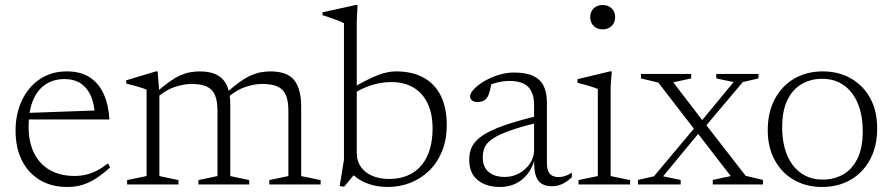

<svg xmlns="http://www.w3.org/2000/svg" viewBox="-20 -735 3556 765"><path d="M246.5 -450.5Q302 -450.5 338.2 -426.5Q374.5 -402.5 393.5 -359.8Q412.5 -317 416 -259H87L86.5 -285L380 -295.5L358.5 -275.5Q356 -321 341.8 -353.2Q327.5 -385.5 301.2 -402.8Q275 -420 237 -420Q193.5 -420 161.2 -398.5Q129 -377 111.5 -335Q94 -293 94 -231Q94 -168.5 116 -124.5Q138 -80.5 179 -57.2Q220 -34 277 -34Q300.5 -34 322.2 -39Q344 -44 365.5 -55Q387 -66 410.5 -84L418.5 -68Q389 -41 362.2 -23.8Q335.5 -6.5 307.8 1.8Q280 10 247.5 10Q185.5 10 139.2 -17.5Q93 -45 67.5 -95.5Q42 -146 42 -214.5Q42 -280.5 67 -334.2Q92 -388 138 -419.2Q184 -450.5 246.5 -450.5Z M615 -364V-33.5L691 -17.5V0H486.5V-17.5L564 -33.5V-378Q556 -381.5 536.5 -387.5Q517 -393.5 483 -402V-415L601 -450.5H608ZM897.5 -319.5V-33.5L973 -17.5V0H770.5V-17.5L846.5 -33.5V-294Q846.5 -334 836 -357.2Q825.5 -380.5 802.8 -390.5Q780 -400.5 743 -400.5Q713 -400.5 677.8 -389Q642.5 -377.5 610 -350L597.5 -362.5Q628 -390 652 -407.2Q676 -424.5 696.5 -433.8Q717 -443 736.2 -446.8Q755.5 -450.5 776 -450.5Q820 -450.5 846.8 -435.2Q873.5 -420 885.5 -390.8Q897.5 -361.5 897.5 -319.5ZM1180 -309.5V-33.5L1257.5 -17.5V0H1053V-17.5L1129 -33.5V-293.5Q1129 -334 1118.5 -357.2Q1108 -380.5 1085.2 -390.5Q1062.5 -400.5 1025 -400.5Q994.5 -400.5 959.2 -389Q924 -377.5 891.5 -350L878.5 -362Q909.5 -390 933.5 -407.2Q957.5 -424.5 978 -433.8Q998.5 -443 1018 -446.8Q1037.5 -450.5 1058 -450.5Q1124 -450.5 1152 -415.8Q1180 -381 1180 -309.5Z M1373.5 -52.5 1403.5 -54 1351 9 1333.5 6 1350.5 -99V-642.5Q1344 -646.5 1331.2 -651.5Q1318.5 -656.5 1301.5 -662.5Q1284.5 -668.5 1265 -674.5V-686L1397 -715H1404.5L1401.5 -649.5V-124.5Q1401.5 -93.5 1417.8 -70.2Q1434 -47 1463 -34.5Q1492 -22 1530 -22Q1585 -22 1623.8 -45.8Q1662.5 -69.5 1683 -114.8Q1703.5 -160 1703.5 -223.5Q1703.5 -282.5 1683.5 -323.8Q1663.5 -365 1626.8 -386.5Q1590 -408 1539.5 -408Q1511.5 -408 1484.2 -402Q1457 -396 1429.2 -383.8Q1401.5 -371.5 1373 -351.5V-378.5Q1412 -401 1439.8 -415Q1467.5 -429 1487.8 -436.5Q1508 -444 1524.8 -447.2Q1541.5 -450.5 1557.5 -450.5Q1624 -450.5 1669 -425Q1714 -399.5 1737 -352Q1760 -304.5 1760 -237.5Q1760 -178 1741 -131.8Q1722 -85.5 1689 -54Q1656 -22.5 1613.8 -6.2Q1571.5 10 1525 10Q1493 10 1464.5 2.5Q1436 -5 1413 -19Q1390 -33 1373.5 -52.5Z M2133 -275.5 2133.5 -249Q2058 -231 2012.5 -214.8Q1967 -198.5 1943.2 -182.5Q1919.5 -166.5 1911.5 -148.5Q1903.5 -130.5 1903.5 -108Q1903.5 -70 1926.8 -50Q1950 -30 1991 -30Q2023.5 -30 2050 -45.2Q2076.5 -60.5 2092.2 -84.8Q2108 -109 2108 -136V-317Q2108 -363 2085.5 -387.8Q2063 -412.5 2008.5 -412.5Q1988 -412.5 1964 -407Q1940 -401.5 1911 -388.5L1939 -407.5Q1936 -393 1933.2 -380.2Q1930.5 -367.5 1927 -358.2Q1923.5 -349 1918.5 -343Q1912.5 -335.5 1902.8 -332Q1893 -328.5 1882.5 -328.5Q1868.5 -328.5 1860.8 -335Q1853 -341.5 1853 -350.5Q1853 -363.5 1868.5 -380Q1884 -396.5 1909.5 -411.5Q1935 -426.5 1966 -436.2Q1997 -446 2028 -446Q2077 -446 2105.5 -432Q2134 -418 2146.5 -391.8Q2159 -365.5 2159 -328V-87.5Q2159 -66.5 2164.2 -53.8Q2169.5 -41 2180 -35.2Q2190.5 -29.5 2205.5 -29.5Q2218 -29.5 2230.8 -33.5Q2243.5 -37.5 2258.5 -47V-29Q2239 -10 2219.2 -1.5Q2199.5 7 2179.5 7Q2154 7 2137.8 -3Q2121.5 -13 2114.2 -37.2Q2107 -61.5 2108.5 -103L2111.5 -105Q2102 -67 2081.8 -41.5Q2061.5 -16 2033.8 -3Q2006 10 1972 10Q1917 10 1883.2 -17.5Q1849.5 -45 1849.5 -99Q1849.5 -126.5 1860 -149.5Q1870.5 -172.5 1900 -193.2Q1929.5 -214 1985.5 -234.2Q2041.5 -254.5 2133 -275.5Z M2381 -618Q2359 -618 2345.2 -631.8Q2331.5 -645.5 2331.5 -667Q2331.5 -688 2345.2 -701.5Q2359 -715 2381 -715Q2403.5 -715 2417.2 -701.5Q2431 -688 2431 -667Q2431 -645.5 2417.2 -631.8Q2403.5 -618 2381 -618ZM2417.5 -450.5 2413 -388V-33.5L2490.5 -17.5V0H2285V-17.5L2362 -33.5V-380.5Q2356.5 -383 2343 -387.5Q2329.5 -392 2313 -396.8Q2296.5 -401.5 2281 -405V-419.5L2410 -450.5Z M2951 -34.5 3020 -18V0H2820V-18L2891.5 -33.5L2757.5 -207L2749.5 -216L2603 -406L2534 -422.5V-440.5H2734V-422.5L2662.5 -407L2781 -252.5L2789.5 -242.5ZM2772 -214 2622 -32.5 2692 -18V0H2522V-18L2585.5 -32.5L2754.5 -234L2768 -244.5L2903 -408L2834 -422.5V-440.5H3002V-422.5L2939.5 -408L2784.5 -224Z M3257.5 -19.5Q3304 -19.5 3340 -40.2Q3376 -61 3396.8 -103.8Q3417.5 -146.5 3417.5 -211.5Q3417.5 -276.5 3397.5 -323.5Q3377.5 -370.5 3341.5 -395.8Q3305.5 -421 3256 -421Q3210 -421 3174 -400Q3138 -379 3117.2 -336.2Q3096.5 -293.5 3096.5 -228.5Q3096.5 -164 3116.2 -117Q3136 -70 3172.2 -44.8Q3208.5 -19.5 3257.5 -19.5ZM3255.5 10Q3192.5 10 3143.5 -18Q3094.5 -46 3066.8 -97Q3039 -148 3039 -216.5Q3039 -287.5 3067 -340Q3095 -392.5 3144.2 -421.5Q3193.5 -450.5 3258 -450.5Q3321.5 -450.5 3370.5 -422.5Q3419.5 -394.5 3447.2 -343.8Q3475 -293 3475 -224Q3475 -152.5 3447 -100Q3419 -47.5 3369.5 -18.8Q3320 10 3255.5 10Z"/></svg>

Font: Newsreader 16pt Light
Style: Regular
Weight: 300
Designer: Hugues Gentile
Foundry: Production Type
Version: Version 1.003